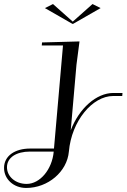

<svg xmlns="http://www.w3.org/2000/svg" viewBox="-208 -610 626 950"><path d="M150.2 -492H153.8L289.8 -570L249.8 -590L152 -503L54.2 -590L14.2 -570ZM57.8 140C50 228.3 -10 300 -76.2 300C-131.5 300 -173.5 263.6 -173.5 217.5C-173.5 169 -126.3 140 -60.2 140ZM185.4 -405 0 -400 -1.3 -385H103.7L83.6 -155L59.1 125H-58.9C-134.1 125 -188 161.2 -188 220.8C-188 276.3 -140.7 320 -78.5 320C29.6 320 124.1 239.4 132.8 140C146 -11.8 249.7 -135 351.8 -135H396.8L398.1 -150H353.1C268.4 -150 183.3 -73.4 142 34.6L170.4 -290L170.4 -290Z"/></svg>

Font: Galberik
Style: Regular
Weight: 400
Designer: Gluk
Foundry: Gluk
Version: Version 0.50